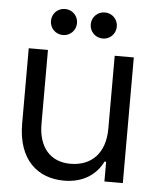

<svg xmlns="http://www.w3.org/2000/svg" viewBox="-53 -774 673 831"><g transform="rotate(5 283.5 -358.5)"><path d="M255.9 11.7C341.8 11.7 397 -30.8 423.8 -85.9H430.7V0H510.7V-545.9H427.7V-229.5C427.7 -124 370.1 -63.5 276.9 -63.5C190.9 -63.5 137.7 -122.1 137.7 -224.6V-545.9H54.2V-218.8C54.2 -60.1 142.6 11.7 255.9 11.7ZM139.6 -672.4C139.6 -640.6 164.6 -615.7 196.3 -615.7C228 -615.7 252.9 -640.6 252.9 -672.4C252.9 -704.1 228 -729 196.3 -729C164.6 -729 139.6 -704.1 139.6 -672.4ZM312.5 -672.4C312.5 -640.6 337.4 -615.7 369.6 -615.7C400.9 -615.7 425.8 -640.6 425.8 -672.4C425.8 -704.1 400.9 -729 369.6 -729C337.4 -729 312.5 -704.1 312.5 -672.4Z"/></g></svg>

Font: Guggenheim Sans Display
Style: Regular
Weight: 400
Designer: Modified by Tom Baber under direction of Pentagram Design 2023
Foundry: rsms
Version: Version 1.001;Glyphs 3.1.2 (3151)